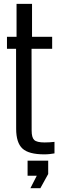

<svg xmlns="http://www.w3.org/2000/svg" viewBox="-20 -790 310 992"><path d="M209 7.5Q128.5 7.5 96 -22.5Q63.5 -52.5 63.5 -124.5L63 -538H16V-600H65.5V-770H145.5V-600H249.5V-538H143L143.5 -115.5Q143.5 -79.5 156.8 -66.8Q170 -54 210.5 -54Q225.5 -54 236.2 -54.8Q247 -55.5 261.5 -57V2.5Q249.5 4.5 236.8 6Q224 7.5 209 7.5ZM137 182.5 170 118H122.5V40H229V109L188.5 182.5Z"/></svg>

Font: Big Shoulders Text Thin
Style: Regular
Weight: 400
Version: Version 2.002